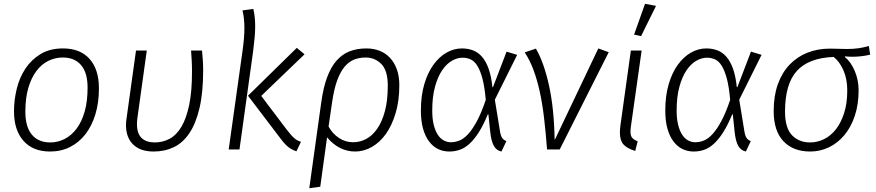

<svg xmlns="http://www.w3.org/2000/svg" viewBox="-20 -790 4630 1015"><path d="M54 -202Q54 -261 68.5 -320.5Q83 -380 114.5 -427.5Q146 -475 195 -504.5Q244 -534 313 -534Q404 -534 453.5 -478.5Q503 -423 503 -323Q503 -248 484.5 -186.5Q466 -125 432 -81Q398 -37 350.5 -13Q303 11 245 11Q154 11 104 -45.5Q54 -102 54 -202ZM312 -486Q271 -486 235 -468Q199 -450 172 -414Q145 -378 129.5 -324.5Q114 -271 114 -200Q114 -119 148.5 -78Q183 -37 246 -37Q286 -37 322 -55.5Q358 -74 385 -110Q412 -146 427.5 -200Q443 -254 443 -326Q443 -406 408.5 -446Q374 -486 312 -486Z M1048 -523Q1050 -500 1052 -474Q1054 -448 1054 -419Q1054 -302 1035 -220Q1016 -138 981.5 -86.5Q947 -35 899 -12Q851 11 792 11Q722 11 684 -26Q646 -63 646 -129Q646 -146 649 -164L699 -523H756L707 -171Q704 -151 704 -135Q704 -84 728.5 -60.5Q753 -37 798 -37Q840 -37 876 -56Q912 -75 938.5 -119Q965 -163 980 -234.5Q995 -306 995 -411Q995 -442 993.5 -469.5Q992 -497 990 -523Z M1590 -503 1361 -283 1494 -107Q1508 -89 1518 -77.5Q1528 -66 1537 -58.5Q1546 -51 1554 -47Q1562 -43 1571 -40L1547 10Q1522 1 1504.5 -12.5Q1487 -26 1465 -55L1291 -284L1549 -537ZM1319 -743Q1329 -703 1329 -651Q1329 -622 1326 -590Q1323 -558 1318 -518L1246 0H1189L1262 -520Q1267 -556 1269.5 -585.5Q1272 -615 1272 -641Q1272 -694 1262 -735Z M2091 -340Q2091 -257 2071.5 -192Q2052 -127 2020 -82Q1988 -37 1945.5 -13Q1903 11 1858 11Q1772 11 1709 -64L1673 197L1615 205L1678 -247Q1689 -327 1709.5 -382Q1730 -437 1760 -470.5Q1790 -504 1829 -519Q1868 -534 1917 -534Q1954 -534 1985.5 -522Q2017 -510 2040.5 -485.5Q2064 -461 2077.5 -424.5Q2091 -388 2091 -340ZM1717 -121Q1738 -83 1772 -60.5Q1806 -38 1847 -38Q1883 -38 1916 -55.5Q1949 -73 1974.5 -110Q2000 -147 2015 -203Q2030 -259 2030 -337Q2030 -417 1996 -451.5Q1962 -486 1913 -486Q1880 -486 1852 -475Q1824 -464 1801.5 -437Q1779 -410 1762.5 -365Q1746 -320 1736 -252Z M2559 -186Q2536 -130 2512 -92Q2488 -54 2463 -31Q2438 -8 2411.5 1.5Q2385 11 2355 11Q2323 11 2296 -2Q2269 -15 2248.5 -42Q2228 -69 2216.5 -109.5Q2205 -150 2205 -206Q2205 -284 2223 -345Q2241 -406 2271.5 -448Q2302 -490 2341 -512Q2380 -534 2422 -534Q2453 -534 2480 -524Q2507 -514 2528 -490Q2549 -466 2563 -427Q2577 -388 2583 -330L2586 -329L2658 -517L2714 -500L2596 -263L2623 -97Q2627 -72 2634.5 -61Q2642 -50 2657 -44L2631 11Q2618 8 2608.5 1.5Q2599 -5 2591.5 -17.5Q2584 -30 2579 -49.5Q2574 -69 2571 -98L2562 -185ZM2426 -485Q2397 -485 2368.5 -468.5Q2340 -452 2317 -418Q2294 -384 2279.5 -331Q2265 -278 2265 -206Q2265 -162 2273 -130Q2281 -98 2294.5 -77.5Q2308 -57 2326 -47.5Q2344 -38 2363 -38Q2387 -38 2410 -47.5Q2433 -57 2456 -82.5Q2479 -108 2502 -151Q2525 -194 2548 -262Q2542 -331 2530.5 -374Q2519 -417 2503.5 -442Q2488 -467 2468 -476Q2448 -485 2426 -485Z M2813 -533Q2855 -461 2882 -339.5Q2909 -218 2912 -53H2914L3143 -534L3198 -514L2939 0H2872Q2865 -92 2856 -168Q2847 -244 2833 -307Q2819 -370 2800 -421Q2781 -472 2754 -513Z M3372 -523 3317 -134Q3315 -122 3314 -112.5Q3313 -103 3313 -95Q3313 -72 3322 -61.5Q3331 -51 3351 -43L3338 8Q3293 -6 3275 -27.5Q3257 -49 3257 -89Q3257 -105 3260 -128L3315 -523ZM3332 -607 3390 -770 3448 -759 3369 -599Z M3851 -186Q3828 -130 3804 -92Q3780 -54 3755 -31Q3730 -8 3703.5 1.5Q3677 11 3647 11Q3615 11 3588 -2Q3561 -15 3540.5 -42Q3520 -69 3508.5 -109.5Q3497 -150 3497 -206Q3497 -284 3515 -345Q3533 -406 3563.5 -448Q3594 -490 3633 -512Q3672 -534 3714 -534Q3745 -534 3772 -524Q3799 -514 3820 -490Q3841 -466 3855 -427Q3869 -388 3875 -330L3878 -329L3950 -517L4006 -500L3888 -263L3915 -97Q3919 -72 3926.5 -61Q3934 -50 3949 -44L3923 11Q3910 8 3900.5 1.5Q3891 -5 3883.5 -17.5Q3876 -30 3871 -49.5Q3866 -69 3863 -98L3854 -185ZM3718 -485Q3689 -485 3660.5 -468.5Q3632 -452 3609 -418Q3586 -384 3571.5 -331Q3557 -278 3557 -206Q3557 -162 3565 -130Q3573 -98 3586.5 -77.5Q3600 -57 3618 -47.5Q3636 -38 3655 -38Q3679 -38 3702 -47.5Q3725 -57 3748 -82.5Q3771 -108 3794 -151Q3817 -194 3840 -262Q3834 -331 3822.5 -374Q3811 -417 3795.5 -442Q3780 -467 3760 -476Q3740 -485 3718 -485Z M4446 -489Q4479 -462 4499 -414Q4519 -366 4519 -313Q4519 -238 4499 -178Q4479 -118 4444 -76Q4409 -34 4362.5 -11.5Q4316 11 4263 11Q4173 11 4121.5 -43.5Q4070 -98 4070 -203Q4070 -283 4092 -344.5Q4114 -406 4154 -448Q4194 -490 4248.5 -511.5Q4303 -533 4368 -533Q4391 -533 4413 -532Q4435 -531 4458 -531Q4490 -531 4518.5 -535Q4547 -539 4573 -547L4580 -501Q4560 -496 4535.5 -493Q4511 -490 4487 -490Q4478 -490 4467 -490.5Q4456 -491 4447 -492ZM4459 -312Q4459 -373 4438.5 -419Q4418 -465 4387 -489Q4255 -484 4192.5 -415Q4130 -346 4130 -200Q4130 -114 4166.5 -75.5Q4203 -37 4263 -37Q4301 -37 4336.5 -54.5Q4372 -72 4399 -106.5Q4426 -141 4442.5 -192.5Q4459 -244 4459 -312Z"/></svg>

Font: Glekhifnjqigglhiwekvrgaqftz
Style: Regular
Weight: 300
Italic angle: -8°
Designer: Carrois Corporate & Edenspiekermann
Foundry: Carrois Corporate GbR & Edenspiekermann AG
Version: Version 2.001